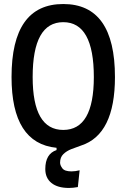

<svg xmlns="http://www.w3.org/2000/svg" viewBox="-20 -723 626 950"><path d="M321.3 207Q265.1 207 234.6 182.4Q204.1 157.7 204.1 113.3Q204.1 38.1 259.8 19.5V8.3Q37.1 -13.7 37.1 -341.8Q37.1 -703.1 293 -703.1Q548.8 -703.1 548.8 -341.8Q548.8 -57.1 381.3 -2.9Q357.4 5.4 333.5 14.6Q309.6 23.9 293.5 39.6Q277.3 55.2 277.3 82Q277.3 94.7 288.6 109.9Q299.8 125 334 125Q352.1 125 374 119.6L365.2 202.6Q340.3 207 321.3 207ZM293 -80.1Q444.3 -80.1 444.3 -341.8Q444.3 -613.3 293 -613.3Q141.6 -613.3 141.6 -341.8Q141.6 -80.1 293 -80.1Z"/></svg>

Font: CaskaydiaMono NF
Style: Regular
Weight: 400
Designer: Aaron Bell
Foundry: Saja Typeworks
Version: Version 2111.001; ttfautohint (v1.8.4);Nerd Fonts 3.1.1